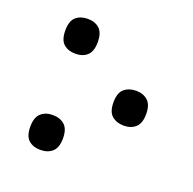

<svg xmlns="http://www.w3.org/2000/svg" viewBox="-103 -646 759 756"><g transform="rotate(20 276.5 -267.5)"><path d="M141 -396Q111 -396 92 -412.5Q73 -429 73 -469Q73 -509 92 -525.5Q111 -542 141 -542Q172 -542 190.5 -525Q209 -508 209 -469Q209 -430 190.5 -413Q172 -396 141 -396ZM417 -195Q387 -195 367.5 -211.5Q348 -228 348 -268Q348 -308 367.5 -324.5Q387 -341 417 -341Q447 -341 466 -324Q485 -307 485 -268Q485 -229 466 -212Q447 -195 417 -195ZM141 7Q111 7 92 -9.5Q73 -26 73 -66Q73 -105 92 -122Q111 -139 141 -139Q172 -139 191 -122Q210 -105 210 -66Q210 -27 191 -10Q172 7 141 7Z"/></g></svg>

Font: Noto Serif Georgian SemiCondensed SemiBold
Style: Regular
Weight: 600
Width: 4
Designer: Monotype Design Team, Akaki Razmadze
Foundry: Google LLC
Version: Version 2.003; ttfautohint (v1.8.4.7-5d5b)